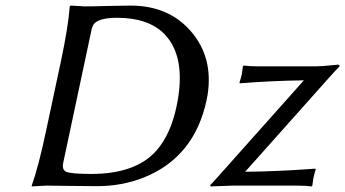

<svg xmlns="http://www.w3.org/2000/svg" viewBox="-20 -668 1242 691"><path d="M862.3 -49.8Q916.5 -50.3 979.7 -53Q1043 -55.7 1079.1 -58.6L1114.7 -61L1116.2 -58.1Q1110.8 -42 1107.9 -26.9Q1107.4 -23.4 1104 0L1101.6 2.9Q1079.1 0 1045.9 0H819.8L738.3 2.9L736.3 -1.5Q744.6 -9.3 764.6 -32.2L1073.7 -378.9Q959 -377.4 843.3 -368.2L841.8 -371.1Q847.2 -387.2 850.6 -401.9Q851.1 -405.3 854 -429.2L856.9 -432.1Q879.4 -429.2 912.1 -429.2H1116.2Q1136.7 -429.2 1184.1 -434.1Q1196.3 -435.5 1198.2 -435.1Q1202.6 -433.1 1202.1 -429.2Q1191.9 -419.4 1163.1 -387.2ZM207.5 -82Q202.1 -56.6 219.2 -49.3Q239.3 -42 308.1 -42Q469.7 -42 543.9 -127Q594.2 -185.1 615.2 -284.2Q652.8 -461.4 571.8 -545.4Q513.7 -604 402.3 -604Q331.5 -604 315.9 -578.6Q312 -571.3 310.1 -564ZM284.2 -645Q316.4 -645 366.7 -646.5Q418 -647.9 449.7 -647.9Q587.9 -647.9 668 -554.2Q748 -460.9 727.1 -326.7Q725.6 -316.9 723.6 -308.1Q679.7 -102.1 498 -29.3Q418.9 2 329.6 2Q273.4 2 219.7 1Q178.2 0 147 0L94.2 2.9V0Q118.7 -68.4 146.5 -200.2L198.7 -444.8Q226.1 -573.7 231 -645L233.9 -647.9Q235.8 -647.9 284.2 -645Z"/></svg>

Font: Linux Biolinum Slanted O
Style: Slanted
Weight: 400
Designer: Philipp H. Poll
Foundry: Philipp H. Poll
Version: Version 1.0.4